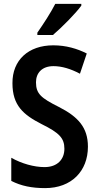

<svg xmlns="http://www.w3.org/2000/svg" viewBox="-20 -957 508 987"><path d="M398 -928V-937H264C241 -892 206 -838 172 -789V-777H252C298 -816 370 -889 398 -928ZM432 -203C432 -302 381 -357 283 -407C191 -453 165 -475 165 -534C165 -582 196 -617 255 -617C298 -617 344 -603 391 -578L426 -682C377 -707 319 -724 254 -724C126 -724 43 -648 44 -529C44 -415 100 -367 194 -319C285 -274 311 -247 311 -192C311 -138 275 -98 209 -98C155 -98 91 -116 38 -146V-27C89 -1 144 10 212 10C348 10 432 -78 432 -203Z"/></svg>

Font: Noto Sans Khmer Condensed SemiBold
Style: Regular
Weight: 600
Width: 3
Designer: Danh Hong and the Monotype Design Team
Foundry: Monotype Imaging Inc.
Version: Version 2.004